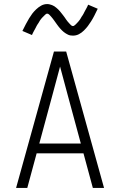

<svg xmlns="http://www.w3.org/2000/svg" viewBox="-20 -923 590 943"><path d="M59 0 245 -670H305L491 0H436L390 -170H160L114 0ZM377 -218 315 -447Q305 -484 295 -521.5Q285 -559 275 -596Q265 -559 255 -521.5Q245 -484 235 -447L173 -218ZM338 -748Q332 -748 326 -749Q320 -750 314.5 -752.5Q309 -755 303.5 -758.5Q298 -762 293.5 -765.5Q289 -769 284.5 -773.5Q280 -778 276 -782.5Q272 -787 268 -792Q264 -797 260.5 -802Q257 -807 253 -812.5Q249 -818 245.5 -823Q242 -828 238 -833Q234 -838 230.5 -842Q227 -846 222 -851Q217 -856 212 -856Q208 -856 205 -853.5Q202 -851 199.5 -848.5Q197 -846 193 -842Q189 -838 187 -836Q185 -834 183.5 -832Q182 -830 180 -827.5Q178 -825 176 -822Q174 -819 172.5 -816Q171 -813 169 -810Q167 -807 164.5 -803.5Q162 -800 160 -796Q158 -792 156 -788Q154 -784 151.5 -779.5Q149 -775 146.5 -770.5Q144 -766 141.5 -761Q139 -756 137 -751L90 -771Q99 -789 107 -804.5Q115 -820 123 -833Q131 -846 138.5 -856Q146 -866 157.5 -877Q169 -888 182.5 -895.5Q196 -903 212 -903Q218 -903 224 -901.5Q230 -900 235.5 -898Q241 -896 246.5 -892.5Q252 -889 256.5 -885Q261 -881 265.5 -877Q270 -873 274 -868Q278 -863 282 -858Q286 -853 289.5 -848.5Q293 -844 297 -838.5Q301 -833 304.5 -827.5Q308 -822 312 -817.5Q316 -813 319.5 -809Q323 -805 328 -800Q333 -795 338 -795Q342 -795 345 -797.5Q348 -800 350.5 -802Q353 -804 357 -808.5Q361 -813 363 -815Q365 -817 366.5 -819Q368 -821 370 -823.5Q372 -826 374 -829Q376 -832 377.5 -835Q379 -838 381 -841Q383 -844 385.5 -847.5Q388 -851 390 -855Q392 -859 394 -863Q396 -867 398.5 -871.5Q401 -876 403.5 -880.5Q406 -885 408.5 -890Q411 -895 413 -900L460 -880Q451 -861 443 -845.5Q435 -830 427 -817.5Q419 -805 411.5 -795Q404 -785 392.5 -773.5Q381 -762 367.5 -755Q354 -748 338 -748Z"/></svg>

Font: Lode Dark Term
Style: Regular
Weight: 400
Monospace: yes
Designer: Belleve Invis
Foundry: Belleve Invis
Version: Version 29.2.0